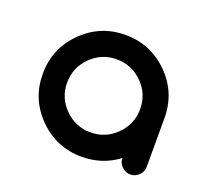

<svg xmlns="http://www.w3.org/2000/svg" viewBox="-78 -875 626 579"><g transform="rotate(20 234.5 -585.5)"><path d="M234.4 -703.1Q186 -703.1 151.6 -668.7Q117.2 -634.3 117.2 -585.9Q117.2 -537.6 151.6 -503.2Q186 -468.8 234.4 -468.8Q282.7 -468.8 317.1 -503.2Q351.6 -537.6 351.6 -585.9Q351.6 -634.3 317.1 -668.7Q282.7 -703.1 234.4 -703.1ZM351.6 -429.2Q301.3 -390.6 234.4 -390.6Q153.3 -390.6 96.2 -447.8Q39.1 -504.9 39.1 -585.9Q39.1 -667 96.2 -724.1Q153.3 -781.2 234.4 -781.2Q315.4 -781.2 372.6 -724.1Q429.7 -667 429.7 -585.9V-429.7Q429.7 -413.6 418.2 -402.1Q406.7 -390.6 390.6 -390.6Q374.5 -390.6 363.3 -402.3Q351.6 -413.6 351.6 -429.2Z"/></g></svg>

Font: Comfortaa
Style: Regular
Weight: 400
Designer: Johan Aakerlund - aajohan
Foundry: Johan Aakerlund
Version: Version 2.004 2013